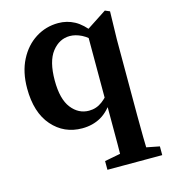

<svg xmlns="http://www.w3.org/2000/svg" viewBox="-102 -535 729 829"><g transform="rotate(-15 262.5 -120.5)"><path d="M276 213V174L370 156H429L521 174V213ZM218 12Q137 12 84.5 -48Q32 -108 32 -216Q32 -289 59.5 -342.5Q87 -396 133 -425Q179 -454 234 -454Q273 -454 306.5 -436Q340 -418 372 -375H390L381 -323Q348 -360 320.5 -373.5Q293 -387 268 -387Q221 -387 188.5 -345.5Q156 -304 156 -218Q156 -135 187.5 -94.5Q219 -54 266 -54Q299 -54 325.5 -74Q352 -94 378 -130L388 -79H369Q339 -30 302 -9Q265 12 218 12ZM345 213Q347 165 347 116Q347 67 347 19V-63L345 -76V-390L443 -454L464 -445L461 -321V19Q461 117 464 213Z"/></g></svg>

Font: Lisu Bosa ExtraBold
Style: Regular
Weight: 800
Designer: David Morse, Annie Olsen, Victor Gaultney, Frank Grießhammer (Latin)
Foundry: SIL International
Version: Version 2.000